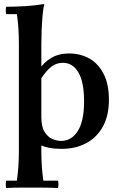

<svg xmlns="http://www.w3.org/2000/svg" viewBox="-20 -734 611 966"><path d="M272 175Q276 193 272 212Q232 210 196 210Q160 210 132 210Q104 210 74 210Q44 210 11 212Q7 193 11 175H65Q70 139 72.5 102.5Q75 66 75 25V-515Q75 -596 65 -663H11Q7 -682 11 -700Q57 -700 106.5 -703Q156 -706 203 -714Q197 -691 194 -654.5Q191 -618 189.5 -580.5Q188 -543 188 -515V25Q188 66 190.5 102.5Q193 139 198 175ZM327 -465Q384 -465 429 -440Q474 -415 501 -363Q528 -311 528 -232Q528 -152 497.5 -97Q467 -42 413.5 -13.5Q360 15 289 15Q221 15 177.5 -7Q134 -29 100 -62L188 -145Q188 -96 204.5 -70Q221 -44 244 -34.5Q267 -25 287 -25Q340 -25 371.5 -75Q403 -125 403 -224Q403 -321 374.5 -369.5Q346 -418 296 -418Q262 -418 236.5 -397Q211 -376 188 -340L178 -385Q199 -419 237 -442Q275 -465 327 -465Z"/></svg>

Font: Poltawski Nowy SemiBold
Style: Regular
Weight: 600
Version: Version 1.001;gftools[0.9.25]